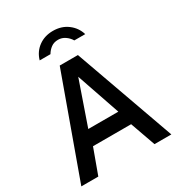

<svg xmlns="http://www.w3.org/2000/svg" viewBox="-220 -1096 1141 1234"><g transform="rotate(-30 351.0 -478.5)"><path d="M287 -742 19 0H145L213 -186H496L562 0H687L422 -742ZM465 -297H242L354 -620ZM449 -835H530C519.3 -871 498.8 -900.3 468.5 -923C438.2 -945.7 402 -957 360 -957C318.7 -957 283 -946 253 -924C223 -902 202.7 -872.3 192 -835H272C281.3 -851 293.2 -864.3 307.5 -875C321.8 -885.7 339.3 -891 360 -891C378.7 -891 395.8 -885.7 411.5 -875C427.2 -864.3 439.7 -851 449 -835Z"/></g></svg>

Font: Morrison SemiBold
Style: Regular
Weight: 600
Designer: Pablo Impallari, Rodrigo Fuenzalida (Modified by Dan O. Williams)
Version: Version 0.030; ttfautohint (v1.8.1)